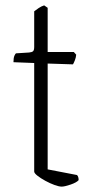

<svg xmlns="http://www.w3.org/2000/svg" viewBox="-20 -693 347 713"><path d="M209 0Q199 0 182.5 -6Q166 -12 148.5 -21.5Q131 -31 119 -40.5Q107 -50 107 -56V-459L30 -462Q30 -478 33.5 -486Q37 -494 40 -495L88 -498Q99 -499 103 -503Q107 -507 107 -519V-651Q113 -656 123.5 -663Q134 -670 144 -673L157 -664V-500H254L263 -490Q262 -479 258 -469Q254 -459 251 -454L157 -457V-64L266 -43Q272 -37 272 -24Q264 -15 242 -7.5Q220 0 209 0Z"/></svg>

Font: Texturina 72pt Thin
Style: Regular
Weight: 100
Designer: Guillermo Torres Carreño
Foundry: Omnibus-Type
Version: Version 1.002; ttfautohint (v1.8.3)